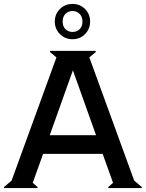

<svg xmlns="http://www.w3.org/2000/svg" viewBox="-20 -960 744 980"><path d="M285.9 -785.9Q259.8 -812 259.8 -850.1Q259.8 -888.2 285.9 -914.1Q312 -939.9 350.1 -939.9Q388.2 -939.9 414.1 -914.1Q439.9 -888.2 439.9 -850.1Q439.9 -812 414.1 -785.9Q388.2 -759.8 350.1 -759.8Q312 -759.8 285.9 -785.9ZM350.1 -796.9Q372.1 -796.9 386.5 -811Q400.9 -825.2 400.9 -850.1Q400.9 -875 386.2 -889.4Q371.6 -903.8 350.1 -903.8Q328.6 -903.8 314.2 -889.4Q299.8 -875 299.8 -850.1Q299.8 -825.2 314.2 -811Q328.6 -796.9 350.1 -796.9ZM704.1 -4.9 703.1 0H533.2L532.2 -4.9L557.1 -26.9L503.9 -174.8H200.2L147 -26.9L171.9 -4.9L170.9 0H1L0 -4.9L39.1 -38.1L268.1 -667L234.9 -694.8L235.8 -700.2H467.8L469.2 -694.8L436 -667L665 -38.1ZM352.1 -601.1 233.9 -270H470.2Z"/></svg>

Font: Tiffany Gothic CC
Style: Regular
Weight: 400
Designer: indestructible type*
Foundry: Cowboy Collective
Version: Version 1.000